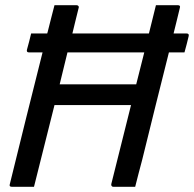

<svg xmlns="http://www.w3.org/2000/svg" viewBox="-20 -720 748 740"><path d="M501 0H417Q412 0 410 -3.5Q408 -7 409 -11Q428 -87 447 -163Q466 -239 485 -315H190Q170 -236 150.5 -157.5Q131 -79 111 0H26Q14 0 18 -11Q80 -264 144 -518H92Q81 -518 84 -529Q89 -546 92.5 -560.5Q96 -575 100 -591H162L164 -598Q171 -624 177 -649.5Q183 -675 190 -700H275Q280 -700 282.5 -696.5Q285 -693 283 -689Q277 -665 271 -640.5Q265 -616 259 -591H554Q561 -618 567.5 -645.5Q574 -673 581 -700H665Q677 -700 673 -689Q667 -664 661 -639.5Q655 -615 649 -591H699Q710 -591 707 -580Q703 -564 699.5 -549.5Q696 -535 691 -518H631Q605 -414 579 -310.5Q553 -207 528 -104Q521 -77 514 -51Q507 -25 501 0ZM240 -518Q233 -487 225 -456.5Q217 -426 210 -395H505Q513 -426 520.5 -456.5Q528 -487 536 -518Z"/></svg>

Font: Recursive Sn Lnr St
Style: Italic
Weight: 400
Italic angle: -15°
Version: Version 1.079;hotconv 1.0.112;makeotfexe 2.5.65598; ttfautoh